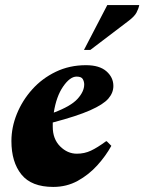

<svg xmlns="http://www.w3.org/2000/svg" viewBox="-20 -727 569 757"><path d="M190 10Q104 10 64.5 -39Q25 -88 25 -171Q25 -225 46.5 -278Q68 -331 107 -374.5Q146 -418 200 -444Q254 -470 319 -470Q372 -470 399.5 -446Q427 -422 427 -388Q427 -361 407 -338Q387 -315 335 -292Q283 -269 188 -244Q188 -236 188 -227Q188 -179 217 -150Q246 -121 283 -121Q313 -121 338.5 -133Q364 -145 398 -170H401L419 -152Q397 -112 363.5 -75Q330 -38 286.5 -14Q243 10 190 10ZM282 -425Q256 -425 229 -386Q202 -347 192 -283Q259 -308 285.5 -337Q312 -366 312 -394Q312 -405 306.5 -415Q301 -425 282 -425ZM311 -530 403 -707H529Q526 -692 518 -677Q510 -662 486 -644L336 -530Z"/></svg>

Font: Spectral ExtraBold
Style: Italic
Weight: 800
Italic angle: -10°
Designer: Jean-Baptiste Levee
Foundry: Production Type
Version: Version 2.001